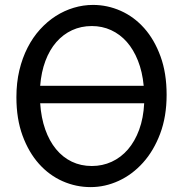

<svg xmlns="http://www.w3.org/2000/svg" viewBox="-20 -745 753 777"><path d="M561.5 -397.9Q556.2 -454.6 538.3 -499.5Q520.5 -544.4 493.2 -575.4Q465.8 -606.4 429.7 -623Q393.6 -639.6 351.6 -639.6Q308.1 -639.6 271.7 -622.8Q235.4 -606 208 -574.7Q180.7 -543.5 163.8 -498.5Q147 -453.6 142.6 -397.9ZM142.6 -327.1Q146.5 -268.1 163.1 -221.2Q179.7 -174.3 206.8 -141.4Q233.9 -108.4 270.5 -90.8Q307.1 -73.2 351.6 -73.2Q394.5 -73.2 431.9 -90.3Q469.2 -107.4 497.6 -140.1Q525.9 -172.9 543.2 -220Q560.5 -267.1 563.5 -327.1ZM654.3 -361.3Q654.3 -273.4 628.2 -204.1Q602.1 -134.8 558.8 -86.7Q515.6 -38.6 460.4 -13.2Q405.3 12.2 346.7 12.2Q287.6 12.2 233.4 -11.7Q179.2 -35.6 137.7 -82Q96.2 -128.4 71.3 -196Q46.4 -263.7 46.4 -351.6Q46.4 -410.2 58.3 -460.4Q70.3 -510.7 91.6 -552.2Q112.8 -593.8 142.1 -626Q171.4 -658.2 205.8 -680.2Q240.2 -702.1 278.6 -713.6Q316.9 -725.1 356.4 -725.1Q414.6 -725.1 468.5 -701.2Q522.5 -677.2 563.7 -630.9Q605 -584.5 629.6 -516.8Q654.3 -449.2 654.3 -361.3Z"/></svg>

Font: Andika FrenchTight
Style: Regular
Weight: 400
Designer: Victor Gaultney, Annie Olsen, Julie Remington, Don Collingsworth, Eric Hays, Becca Hirsbrunner
Foundry: SIL International
Version: Version 5.000 ; Dig1 Dig4Opn Dig7 LnSpcTght